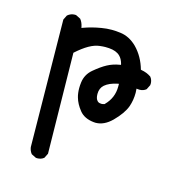

<svg xmlns="http://www.w3.org/2000/svg" viewBox="-87 -501 673 706"><g transform="rotate(15 250.0 -148.0)"><path d="M115.2 125Q130.9 125 141.1 116.2L149.9 98.6L144 -284.2Q169.4 -307.1 190.9 -319.3Q212.4 -331.5 231.4 -333.5Q244.1 -335 252.2 -335Q260.3 -335 266.1 -334.5Q294.4 -332.5 308.6 -318.4Q318.8 -308.6 323.7 -291L324.7 -286.6L319.8 -285.6Q295.4 -281.7 274.4 -270.5Q253.4 -259.3 228 -237.8Q203.6 -217.3 199.7 -186Q198.2 -174.3 198.2 -164.6Q198.2 -145 202.6 -129.9Q209 -106.4 227.5 -83.5Q245.6 -61 281.7 -57.1Q285.6 -56.6 289.1 -56.6Q321.3 -56.6 350.6 -85.4Q383.8 -118.7 394.5 -147.9Q403.3 -172.9 403.3 -201.2Q403.3 -206.5 402.3 -216.8Q410.6 -215.8 413.1 -215.8Q428.7 -215.8 439 -224.6L447.8 -242.2Q448.2 -245.1 448.2 -249.5Q448.2 -253.9 446.3 -260.5Q444.3 -267.1 439.5 -272.9Q422.9 -284.2 402.3 -287.6L399.9 -288.1Q386.7 -335.4 355 -367.7Q326.7 -395.5 292.5 -399.9Q275.4 -402.3 258.8 -402.3Q239.3 -402.3 219.7 -398.9Q184.6 -393.1 153.8 -381.8L148.9 -379.9L147.9 -384.8Q144.5 -400.9 135.7 -411.6L118.2 -420.4Q115.7 -420.9 113.8 -420.9Q97.7 -420.9 85.4 -410.2L76.7 -392.6L82.5 91.3Q84.5 105.5 92.8 115.7L110.4 124.5Q112.8 125 115.2 125ZM304.2 -131.8Q296.4 -129.4 293 -129.4Q289.6 -129.4 288.1 -129.9Q280.8 -130.4 276.4 -135.3Q268.6 -143.1 268.6 -161.1Q268.6 -183.1 283.2 -195.8Q299.8 -210 330.1 -216.3L335.4 -217.3Q335.4 -209.5 335.4 -206.5Q335.4 -163.6 304.7 -132.8Z"/></g></svg>

Font: Bakudai
Style: Light
Weight: 300
Version: Version 1.48